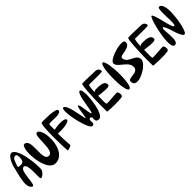

<svg xmlns="http://www.w3.org/2000/svg" viewBox="249 -1681 2782 2782"><g transform="rotate(-45 1640.5 -290.0)"><path d="M186 -503.9Q201.7 -509.3 212.2 -503.2Q222.7 -497.1 226.1 -484.4Q229.5 -471.7 230.7 -456.3Q231.9 -440.9 229.5 -427.7Q225.1 -391.6 218.8 -379.9Q205.1 -355.5 168 -354Q126 -353 116.7 -362.8Q107.4 -372.6 123 -401.9Q129.4 -414.1 137.5 -440.2Q145.5 -466.3 155.8 -481.7Q166 -497.1 186 -503.9ZM49.3 -21Q77.1 3.9 89.8 -38.6Q96.2 -59.6 106 -144Q117.7 -243.2 135.7 -277.3Q149.4 -302.7 169.4 -306.2Q185.5 -309.1 197 -296.6Q208.5 -284.2 213.9 -261.7Q219.2 -239.3 221.9 -211.4Q224.6 -183.6 224.6 -153.3Q224.6 -123 224.4 -96.9Q224.1 -70.8 224.4 -50.5Q224.6 -30.3 226.6 -23.9Q233.4 -2 264.2 -19.5Q293.9 -36.6 317.9 -72.8Q321.3 -78.6 324.2 -84Q329.1 -92.8 329.3 -130.1Q329.6 -167.5 325.7 -219.2Q321.8 -271 311.5 -329.8Q301.3 -388.7 286.6 -439.9Q272 -491.2 248.8 -528.6Q225.6 -565.9 198.2 -573.2Q176.3 -579.1 153.1 -559.8Q129.9 -540.5 111.8 -507.8Q93.8 -475.1 80.8 -439Q67.9 -402.8 63 -373.5Q60.5 -357.4 49.6 -315.9Q38.6 -274.4 30.3 -236.3Q22 -198.2 16.8 -155Q11.7 -111.8 19.5 -76.4Q27.3 -41 49.3 -21Z M413.6 -532.7Q441.9 -531.7 457.8 -510.5Q473.6 -489.3 478 -456.3Q482.4 -423.3 482.4 -383.8Q482.4 -344.2 482.2 -304.9Q481.9 -265.6 485.8 -232.9Q489.7 -200.2 504.2 -179.9Q518.6 -159.7 545.4 -159.2Q574.7 -158.7 591.8 -185.5Q608.9 -212.4 613.5 -252.7Q618.2 -293 620.6 -340.3Q623 -387.7 624 -428.2Q625 -468.8 634 -496.1Q643.1 -523.4 661.1 -523.4Q694.3 -523.9 717.3 -467.3Q744.6 -398.9 740.7 -297.9Q735.8 -174.8 684.3 -97.2Q632.8 -19.5 546.9 -13.7Q465.8 -8.3 415 -113.8Q372.1 -203.6 364.7 -334.5Q358.4 -443.4 380.9 -500Q393.6 -533.7 413.6 -532.7Z M1109.4 -532.7Q1110.8 -508.8 1088.6 -497.1Q1066.4 -485.4 1032.5 -484.4Q998.5 -483.4 964.1 -484.9Q929.7 -486.3 902.8 -485.6Q876 -484.9 871.6 -477.5Q868.7 -472.7 868.7 -463.6Q868.7 -454.6 869.6 -427Q870.6 -399.4 870.1 -368.2Q873.5 -368.7 886.5 -370.8Q899.4 -373 904.1 -373.8Q908.7 -374.5 920.9 -376.5Q933.1 -378.4 939.5 -378.9Q945.8 -379.4 957.5 -380.6Q969.2 -381.8 977.8 -381.8Q986.3 -381.8 997.6 -381.8Q1008.8 -381.8 1019.8 -381.1Q1030.8 -380.4 1042.5 -378.9Q1087.9 -373.5 1098.6 -354Q1108.4 -335.4 1078.1 -319.3Q1019 -288.1 864.3 -294.9Q863.3 -241.2 866.5 -181.9Q869.6 -122.6 872.3 -88.6Q875 -54.7 874.5 -51.8Q872.6 -42 840.1 -30.8Q807.6 -19.5 795.9 -19.5Q790 -19.5 785.4 -156Q780.8 -292.5 786.4 -430.9Q792 -569.3 811 -573.2Q827.6 -576.7 875 -576.7Q922.4 -576.7 974.6 -573.2Q1026.9 -569.8 1067.6 -559.1Q1108.4 -548.3 1109.4 -532.7Z M1188.5 -508.3Q1208 -506.8 1226.1 -471.7Q1244.1 -436.5 1256.6 -387Q1269 -337.4 1278.8 -287.8Q1288.6 -238.3 1295.9 -203.9Q1303.2 -169.4 1307.1 -169.4Q1313 -169.4 1320.1 -221.2Q1327.1 -272.9 1336.2 -324.7Q1345.2 -376.5 1356.4 -376.5Q1372.6 -376.5 1381.8 -322.8Q1391.1 -269 1398.7 -215.1Q1406.2 -161.1 1418 -160.6Q1425.8 -160.2 1433.6 -196.3Q1441.4 -232.4 1449.7 -283.9Q1458 -335.4 1468 -387.2Q1478 -439 1493.4 -475.3Q1508.8 -511.7 1527.3 -511.7Q1547.4 -511.7 1555.2 -461.4Q1563 -411.1 1556.6 -339.4Q1550.3 -267.6 1535.9 -195.6Q1521.5 -123.5 1495.1 -72.8Q1468.8 -22 1439 -21Q1414.6 -20.5 1400.6 -28.1Q1386.7 -35.6 1384 -47.4Q1381.3 -59.1 1380.9 -73Q1380.4 -86.9 1381.1 -98.9Q1381.8 -110.8 1376 -118.7Q1370.1 -126.5 1356.4 -126Q1340.3 -125.5 1335 -114.5Q1329.6 -103.5 1330.6 -87.9Q1331.5 -72.3 1332 -56.4Q1332.5 -40.5 1324.5 -29.5Q1316.4 -18.6 1296.4 -18.1Q1266.6 -17.6 1229 -121.6Q1190.4 -230 1172.4 -356.4Q1155.3 -481 1177.7 -503.9Q1182.6 -508.8 1188.5 -508.3Z M1664.6 -270.5Q1660.2 -125 1667.5 -106Q1668.9 -100.6 1702.9 -101.3Q1736.8 -102.1 1775.9 -105.5Q1814.9 -108.9 1850.6 -111.3Q1886.2 -113.8 1891.1 -111.8Q1898.9 -108.9 1905.8 -92.5Q1912.6 -76.2 1913.1 -57.4Q1913.6 -38.6 1903.8 -23.9Q1894.5 -11.7 1817.6 -9Q1740.7 -6.3 1668.2 -9.8Q1595.7 -13.2 1593.3 -16.6Q1592.3 -39.1 1592.5 -158.2Q1592.8 -277.3 1602.3 -416.5Q1611.8 -555.7 1626.5 -558.1Q1655.8 -560.5 1692.4 -559.6Q1729 -558.6 1793.2 -556.2Q1857.4 -553.7 1882.8 -553.7Q1902.3 -553.7 1917 -547.9Q1931.6 -542 1938.7 -533.4Q1945.8 -524.9 1950.4 -514.9Q1955.1 -504.9 1954.3 -496.8Q1953.6 -488.8 1952.6 -483.9Q1950.2 -477.1 1889.4 -476.3Q1828.6 -475.6 1761.5 -477.1Q1694.3 -478.5 1687 -477.5Q1669.9 -475.1 1664.6 -342.8Q1665 -343.3 1672.6 -349.4Q1680.2 -355.5 1684.3 -356.9Q1688.5 -358.4 1703.1 -360.4Q1717.8 -362.3 1740.2 -361.3Q1775.4 -360.4 1799.1 -356.7Q1822.8 -353 1843 -344.5Q1863.3 -335.9 1872.6 -320.3Q1881.8 -304.7 1880.9 -281.2Q1880.4 -272 1871.6 -266.1Q1862.8 -260.3 1847.2 -258.3Q1831.5 -256.3 1814 -256.1Q1796.4 -255.9 1773.7 -258.1Q1751 -260.3 1733.4 -262.2Q1715.8 -264.2 1694.8 -266.8Q1673.8 -269.5 1664.6 -270.5Z M2049.8 -565.4Q2064 -564.5 2075.9 -533.9Q2087.9 -503.4 2094.7 -455.1Q2101.6 -406.7 2105.5 -348.4Q2109.4 -290 2107.4 -231.9Q2105.5 -173.8 2099.9 -126Q2094.2 -78.1 2081.8 -48.1Q2069.3 -18.1 2052.7 -18.1Q2029.8 -18.1 2014.6 -75Q1999.5 -131.8 1996.8 -212.6Q1994.1 -293.5 1997.8 -374Q2001.5 -454.6 2015.9 -510.7Q2030.3 -566.9 2049.8 -565.4Z M2497.6 -541.5Q2495.6 -574.2 2425.3 -571.3Q2352.1 -567.9 2265.6 -534.2Q2178.7 -500.5 2156.7 -463.9Q2150.4 -453.6 2150.9 -443.8Q2151.4 -427.7 2161.4 -411.1Q2171.4 -394.5 2187 -380.1Q2202.6 -365.7 2221.2 -350.6Q2239.7 -335.4 2258.3 -319.1Q2276.9 -302.7 2292 -285.6Q2307.1 -268.6 2316.7 -247.1Q2326.2 -225.6 2326.2 -202.6Q2326.2 -171.4 2307.9 -153.8Q2289.6 -136.2 2262.9 -131.1Q2236.3 -126 2209.7 -123.3Q2183.1 -120.6 2163.8 -113.8Q2144.5 -106.9 2143.6 -91.3Q2138.7 -23.4 2197.8 -14.6Q2252 -6.8 2334 -48.8Q2409.2 -86.9 2451.2 -137.7Q2482.4 -175.3 2481 -205.6Q2480 -228.5 2469.2 -246.3Q2458.5 -264.2 2442.4 -275.4Q2426.3 -286.6 2406.7 -296.4Q2387.2 -306.2 2367.9 -316.2Q2348.6 -326.2 2332.8 -338.1Q2316.9 -350.1 2306.4 -369.1Q2295.9 -388.2 2294.9 -412.6Q2294.4 -425.3 2309.6 -433.3Q2324.7 -441.4 2347.9 -444.8Q2371.1 -448.2 2397.7 -454.8Q2424.3 -461.4 2447 -469.5Q2469.7 -477.5 2484.4 -496.1Q2499 -514.6 2497.6 -541.5Z M2606 -270.5Q2601.6 -125 2608.9 -106Q2610.4 -100.6 2644.3 -101.3Q2678.2 -102.1 2717.3 -105.5Q2756.3 -108.9 2792 -111.3Q2827.6 -113.8 2832.5 -111.8Q2840.3 -108.9 2847.2 -92.5Q2854 -76.2 2854.5 -57.4Q2855 -38.6 2845.2 -23.9Q2835.9 -11.7 2759 -9Q2682.1 -6.3 2609.6 -9.8Q2537.1 -13.2 2534.7 -16.6Q2533.7 -39.1 2533.9 -158.2Q2534.2 -277.3 2543.7 -416.5Q2553.2 -555.7 2567.9 -558.1Q2597.2 -560.5 2633.8 -559.6Q2670.4 -558.6 2734.6 -556.2Q2798.8 -553.7 2824.2 -553.7Q2843.8 -553.7 2858.4 -547.9Q2873 -542 2880.1 -533.4Q2887.2 -524.9 2891.8 -514.9Q2896.5 -504.9 2895.8 -496.8Q2895 -488.8 2894 -483.9Q2891.6 -477.1 2830.8 -476.3Q2770 -475.6 2702.9 -477.1Q2635.7 -478.5 2628.4 -477.5Q2611.3 -475.1 2606 -342.8Q2606.4 -343.3 2614 -349.4Q2621.6 -355.5 2625.7 -356.9Q2629.9 -358.4 2644.5 -360.4Q2659.2 -362.3 2681.6 -361.3Q2716.8 -360.4 2740.5 -356.7Q2764.2 -353 2784.4 -344.5Q2804.7 -335.9 2814 -320.3Q2823.2 -304.7 2822.3 -281.2Q2821.8 -272 2813 -266.1Q2804.2 -260.3 2788.6 -258.3Q2772.9 -256.3 2755.4 -256.1Q2737.8 -255.9 2715.1 -258.1Q2692.4 -260.3 2674.8 -262.2Q2657.2 -264.2 2636.2 -266.8Q2615.2 -269.5 2606 -270.5Z M2968.8 -2.9Q2994.6 -2.4 3008.1 -25.4Q3021.5 -48.3 3022.7 -82.8Q3023.9 -117.2 3022.2 -157Q3020.5 -196.8 3016.8 -231Q3013.2 -265.1 3015.4 -287.1Q3017.6 -309.1 3028.3 -307.6Q3043.5 -305.7 3062.3 -259.5Q3081.1 -213.4 3096.7 -159.4Q3112.3 -105.5 3134.8 -60.1Q3157.2 -14.6 3178.7 -13.7Q3197.3 -12.7 3218.8 -69.1Q3240.2 -125.5 3253.2 -206.1Q3266.1 -286.6 3269.8 -367.2Q3273.4 -447.8 3255.4 -504.2Q3237.3 -560.5 3198.2 -559.6Q3180.7 -559.1 3176.5 -503.4Q3172.4 -447.8 3176 -380.9Q3179.7 -314 3177 -258.8Q3174.3 -203.6 3159.2 -204.1Q3149.9 -204.6 3140.1 -223.6Q3130.4 -242.7 3121.3 -272.7Q3112.3 -302.7 3103 -339.4Q3093.8 -376 3084.5 -412.1Q3075.2 -448.2 3066.4 -478Q3057.6 -507.8 3048.1 -525.9Q3038.6 -543.9 3030.3 -543Q3018.1 -541.5 2997.3 -485.6Q2976.6 -429.7 2959 -350.8Q2941.4 -272 2930.9 -193.1Q2920.4 -114.3 2929.2 -58.8Q2938 -3.4 2968.8 -2.9Z"/></g></svg>

Font: Superheroes Libre
Style: Regular
Weight: 400
Version: Version 001.000